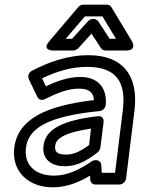

<svg xmlns="http://www.w3.org/2000/svg" viewBox="-20 -764 605 821"><path d="M91 -132C101 -214 181 -267 406 -289C419 -290 431 -302 432 -315C438 -376 410 -435 323 -435C271 -435 221 -416 176 -395L160 -429C218 -457 282 -478 352 -478C474 -478 521 -417 505 -291L472 -25H415L413 -59C412 -71 402 -79 391 -79H388C382 -79 376 -77 372 -74C321 -39 268 -13 212 -13C128 -13 82 -61 91 -132ZM41 -132C29 -31 101 37 206 37C264 37 317 16 365 -13L366 5C367 15 375 25 388 25H491C502 25 517 15 519 0L555 -291C573 -439 507 -528 358 -528C266 -528 182 -496 116 -461C102 -454 98 -437 103 -426L140 -349C145 -338 159 -333 172 -340C221 -365 270 -385 317 -385C366 -385 379 -365 382 -336C177 -312 56 -255 41 -132ZM166 -141C158 -79 205 -53 257 -53C310 -53 353 -78 398 -113C404 -118 408 -125 409 -132L423 -242C424 -252 420 -270 398 -267C252 -250 175 -214 166 -141ZM216 -141C219 -165 240 -195 369 -214L361 -144C324 -117 296 -103 263 -103C224 -103 213 -115 216 -141ZM261 -598 343 -694H418L476 -598H449L400 -673C396 -679 387 -683 381 -683H377C369 -683 360 -678 356 -673L288 -598ZM191 -588C157 -548 206 -548 206 -548H294C300 -548 309 -552 315 -558L371 -620L412 -558C415 -553 423 -548 431 -548H519C568 -548 544 -588 544 -588L456 -734C453 -740 445 -744 437 -744H336C329 -744 321 -741 315 -734Z"/></svg>

Font: Falling Sky
Style: ExtOuObl
Weight: 400
Designer: Paul D. Hunt
Foundry: Adobe Systems Incorporated
Version: Version 1.02